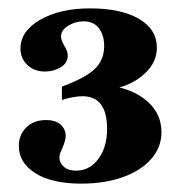

<svg xmlns="http://www.w3.org/2000/svg" viewBox="-20 -789 422 459"><path d="M174 -350Q104 -350 64.5 -375Q25 -400 25 -440Q25 -467 43 -484.5Q61 -502 90 -502Q113 -502 125 -491Q137 -480 137 -464Q137 -453 129 -435Q126 -428 124 -423Q122 -418 122 -413Q122 -400 132.5 -390.5Q143 -381 162 -381Q194 -381 215 -409Q236 -437 236 -481Q236 -559 177 -559Q169 -559 156 -557Q143 -555 128 -550V-582Q185 -603 207 -624.5Q229 -646 229 -679Q229 -705 216.5 -721.5Q204 -738 180 -738Q160 -738 143 -727.5Q126 -717 126 -702Q126 -697 127.5 -692.5Q129 -688 133 -681Q142 -666 142 -657Q142 -638 125 -628Q108 -618 88 -618Q62 -618 45.5 -633.5Q29 -649 29 -673Q29 -715 76.5 -742Q124 -769 195 -769Q269 -769 312 -744Q355 -719 355 -675Q355 -642 329.5 -616.5Q304 -591 266 -580Q228 -569 190 -579V-588Q212 -585 217.5 -584Q223 -583 220 -583.5Q217 -584 212.5 -585Q208 -586 209 -586Q279 -586 322.5 -554.5Q366 -523 366 -473Q366 -437 341.5 -409Q317 -381 273.5 -365.5Q230 -350 174 -350Z"/></svg>

Font: Baskervville SC
Style: Regular
Weight: 400
Designer: Alexis Faudot, Rémi Forte, Morgane Pierson, Rafael Ribas, Tanguy Vanlaeys, Rosalie Wagner, Thomas Huot-Marchand
Foundry: ANRT
Version: Version 1.100